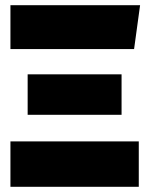

<svg xmlns="http://www.w3.org/2000/svg" viewBox="-20 -716 572 736"><path d="M494 -528H20V-696H517ZM446 -276H86V-431H446ZM512 0H20V-174H512Z"/></svg>

Font: FiraGO Heavy
Style: Regular
Weight: 900
Designer: bBox Type
Foundry: bBox Type GmbH
Version: Version 1.001